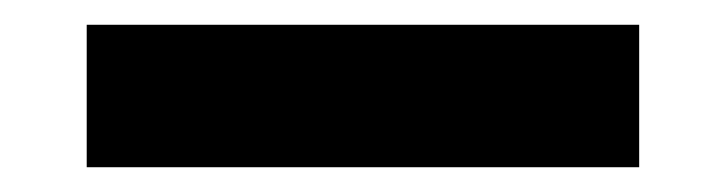

<svg xmlns="http://www.w3.org/2000/svg" viewBox="-20 -20 586 155"><path d="M50 115V0H496V115Z"/></svg>

Font: Cal Sans
Style: Regular
Weight: 400
Designer: Designer Mark Davis DBA MarkFonts
Foundry: Designer Mark Davis DBA MarkFonts
Version: Version 1.000